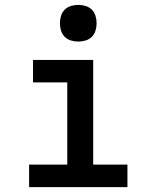

<svg xmlns="http://www.w3.org/2000/svg" viewBox="-20 -765 640 785"><path d="M99 0V-92H255V-428H115V-520H361V-92H501V0ZM300 -595Q285 -595 270 -599.5Q255 -604 244.5 -614.5Q234 -625 229.5 -640Q225 -655 225 -670Q225 -685 229.5 -700Q234 -715 244.5 -725.5Q255 -736 270 -740.5Q285 -745 300 -745Q315 -745 330 -740.5Q345 -736 355.5 -725.5Q366 -715 370.5 -700Q375 -685 375 -670Q375 -655 370.5 -640Q366 -625 355.5 -614.5Q345 -604 330 -599.5Q315 -595 300 -595Z"/></svg>

Font: Zed Mono Semibold Extended
Style: Regular
Weight: 600
Width: 7
Monospace: yes
Designer: Belleve Invis
Foundry: Belleve Invis
Version: Version 1.0.0; ttfautohint (v1.8.4)